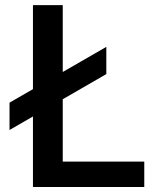

<svg xmlns="http://www.w3.org/2000/svg" viewBox="-20 -748 640 768"><path d="M111.8 0V-727.5H231V-101.6H557.1V0ZM18.1 -228V-337.4L405.3 -560.5V-451.7Z"/></svg>

Font: Inter
Style: 540
Weight: 540
Designer: Rasmus Andersson
Foundry: rsms
Version: Version 4.001;git-66647c0bb